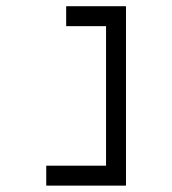

<svg xmlns="http://www.w3.org/2000/svg" viewBox="-20 -582 540 602"><path d="M375 0H125V-62.5H312.5V-500H187.5V-562.5H375Z"/></svg>

Font: 寒蝉点阵体 16px
Style: Regular
Weight: 400
Designer: Designed by Warren2060
Foundry: ChillType
Version: Version 1.000